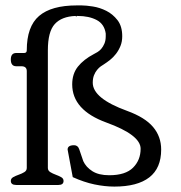

<svg xmlns="http://www.w3.org/2000/svg" viewBox="-20 -684 671 710"><path d="M576 -131Q576 -62 532 -28Q488 6 403 6Q368 6 329.5 -2Q291 -10 249 -29L230 -131Q230 -147 254 -147Q268 -147 273 -132L288 -88Q298 -66 321.5 -51Q345 -36 384 -36Q444 -36 472 -64Q500 -92 500 -134Q500 -185 373 -231Q247 -277 247 -372Q247 -411 268 -437.5Q289 -464 327 -484Q333 -487 340.5 -491.5Q348 -496 354.5 -503.5Q361 -511 366 -522.5Q371 -534 371 -550V-560Q366 -595 337.5 -610Q309 -625 267 -625H264Q264 -623 263 -623Q261 -623 259 -625Q208 -623 182.5 -595Q157 -567 157 -498V-63Q157 -53 166 -47.5Q175 -42 186 -38Q197 -34 206 -29Q215 -24 215 -15Q215 0 196 0H40Q20 0 20 -15Q20 -24 29 -29Q38 -34 49.5 -38Q61 -42 70 -47.5Q79 -53 79 -63V-421Q79 -439 59 -439H40Q20 -439 20 -464Q20 -488 40 -488H69Q79 -488 79 -498Q79 -586 124.5 -625Q170 -664 264 -664H282Q298 -664 323.5 -660Q349 -656 373 -644Q397 -632 414.5 -609.5Q432 -587 432 -550Q432 -530 425.5 -514Q419 -498 409 -485Q399 -472 387 -462.5Q375 -453 364 -446Q359 -443 352.5 -438.5Q346 -434 339 -425.5Q332 -417 327.5 -405.5Q323 -394 323 -378Q323 -320 450 -274Q516 -250 546 -214.5Q576 -179 576 -131Z"/></svg>

Font: Jura
Style: Regular
Weight: 400
Designer: Ed Merritt
Foundry: Ten by Twenty
Version: Version 1.007